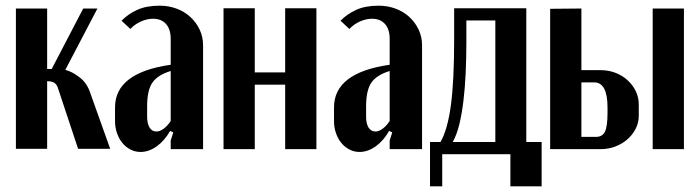

<svg xmlns="http://www.w3.org/2000/svg" viewBox="-20 -525 2461 676"><path d="M183 -218Q178 -230 169.5 -234.5Q161 -239 149 -239H146V-1H36V-495H146V-282H162L273 -495H323L210 -279Q234 -273 260.5 -252.5Q287 -232 298 -197L368 -1H255Z M385 -147Q385 -269 581 -297V-388Q581 -422 564.5 -440.5Q548 -459 519 -459Q498 -459 476.5 -449.5Q455 -440 439 -423L408 -452Q430 -475 462.5 -490Q495 -505 542 -505Q574 -505 602 -494.5Q630 -484 650.5 -465Q671 -446 683 -420.5Q695 -395 695 -366V0H581V-30L590 -59L579 -64Q559 -29 531.5 -9.5Q504 10 475 10Q456 10 439.5 1.5Q423 -7 411 -21.5Q399 -36 392 -56Q385 -76 385 -98ZM531 -62Q543 -62 556.5 -72Q570 -82 581 -99V-275Q535 -261 516.5 -234Q498 -207 498 -151V-114Q498 -90 506.5 -76Q515 -62 531 -62Z M877 -496V-270H984V-496H1094V0H984V-227H877V0H767V-496Z M1156 -147Q1156 -269 1352 -297V-388Q1352 -422 1335.5 -440.5Q1319 -459 1290 -459Q1269 -459 1247.5 -449.5Q1226 -440 1210 -423L1179 -452Q1201 -475 1233.5 -490Q1266 -505 1313 -505Q1345 -505 1373 -494.5Q1401 -484 1421.5 -465Q1442 -446 1454 -420.5Q1466 -395 1466 -366V0H1352V-30L1361 -59L1350 -64Q1330 -29 1302.5 -9.5Q1275 10 1246 10Q1227 10 1210.5 1.5Q1194 -7 1182 -21.5Q1170 -36 1163 -56Q1156 -76 1156 -98ZM1302 -62Q1314 -62 1327.5 -72Q1341 -82 1352 -99V-275Q1306 -261 1287.5 -234Q1269 -207 1269 -151V-114Q1269 -90 1277.5 -76Q1286 -62 1302 -62Z M1494 131V-25H1531Q1556 -69 1567.5 -154.5Q1579 -240 1579 -385V-496H1833V-25H1887V131H1777V18H1537V131ZM1724 -25V-453H1622V-374Q1622 -319 1619.5 -266.5Q1617 -214 1611.5 -168.5Q1606 -123 1597 -86.5Q1588 -50 1574 -25Z M2095 -278Q2122 -278 2146 -269Q2170 -260 2188.5 -243.5Q2207 -227 2218 -205Q2229 -183 2229 -157V-117Q2229 -93 2218 -71.5Q2207 -50 2188.5 -34Q2170 -18 2146 -9Q2122 0 2096 0H1917V-494L2027 -495V-278ZM2388 -495V0H2278V-495ZM2119 -146Q2119 -235 2072 -235H2027V-43H2078Q2101 -43 2110 -61.5Q2119 -80 2119 -129Z"/></svg>

Font: Moniqa ExtBd Paragraph
Style: Regular
Weight: 800
Designer: Rajesh Rajput
Foundry: Rajesh Rajput
Version: Version 1.000